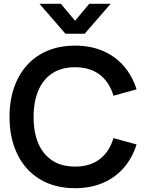

<svg xmlns="http://www.w3.org/2000/svg" viewBox="-20 -975 778 1010"><path d="M374.7 15Q268.4 15 190.5 -31.8Q112.6 -78.7 71.3 -163.6Q30 -248.5 30 -360Q30 -471.5 71.3 -556.4Q112.6 -641.3 190.5 -688.2Q268.4 -735 374.7 -735Q456.3 -735 521.3 -707.2Q586.3 -679.3 631.2 -627.6Q676.1 -575.9 698.3 -504.8L576.8 -471.5Q555.7 -543.2 504.5 -582.3Q453.3 -621.3 374.7 -621.3Q303.4 -621.3 254.7 -589.1Q206 -556.9 181.4 -498.4Q156.8 -439.9 156.7 -360Q156.5 -280.2 181.1 -221.7Q205.8 -163.1 254.5 -130.9Q303.3 -98.7 374.7 -98.7Q453.3 -98.7 504.5 -137.7Q555.7 -176.8 576.8 -248.5L698.3 -215.2Q676.1 -144.1 631.2 -92.4Q586.3 -40.7 521.3 -12.8Q456.3 15 374.7 15ZM187.7 -955H300.2L374.8 -865.8L449.5 -955H562L425.3 -797.5H324.3Z"/></svg>

Font: Manrope
Style: Regular
Weight: 400
Designer: Mikhail Sharanda
Foundry: Mikhail Sharanda
Version: Version 4.503